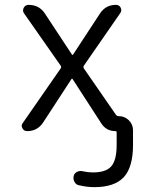

<svg xmlns="http://www.w3.org/2000/svg" viewBox="-20 -562 602 790"><path d="M276.4 -336.9Q277.3 -335.9 278.3 -335.9Q279.3 -335.9 280.3 -336.9L391.6 -506.8Q415 -542 457 -542Q470.7 -542 476.6 -530.3Q482.4 -518.6 474.6 -507.8L325.2 -292Q321.3 -286.1 325.2 -280.3L457 -89.8Q460.9 -84 468.8 -84H469.7Q493.2 -84 510.3 -66.9Q527.3 -49.8 527.3 -26.4V34.2Q527.3 126 489.3 167Q451.2 208 368.2 208Q336.9 208 304.7 200.2Q293 198.2 286.6 186.5Q280.3 174.8 283.2 162.1Q286.1 150.4 297.4 145Q308.6 139.6 320.3 142.6Q341.8 147.5 362.3 147.5Q416 147.5 438 122.1Q460 96.7 460 34.2V-17.6Q460 -22.5 455.1 -22.5Q417 -22.5 396.5 -54.7L278.3 -237.3Q277.3 -238.3 276.4 -238.3Q275.4 -238.3 274.4 -237.3L157.2 -57.6Q133.8 -22.5 91.8 -22.5Q78.1 -22.5 72.3 -34.2Q69.3 -39.1 69.3 -44.9Q69.3 -50.8 74.2 -56.6L229.5 -280.3Q233.4 -286.1 229.5 -292L79.1 -506.8Q71.3 -517.6 77.6 -529.8Q84 -542 97.7 -542Q141.6 -542 165 -505.9Z"/></svg>

Font: Gen Jyuu Gothic Normal
Style: Regular
Weight: 300
Designer: [Source Han Sans]
Ryoko NISHIZUKA  (kana & ideographs); Paul D. Hunt (Latin, Greek & Cyrillic); Wenlong ZHANG  (bopomofo
Version: Version 1.002.20150607